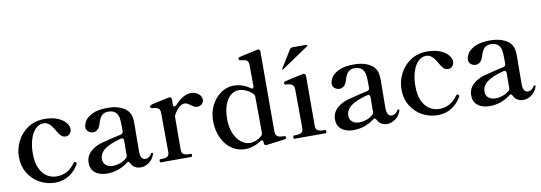

<svg xmlns="http://www.w3.org/2000/svg" viewBox="-57 -1115 4243 1505"><g transform="rotate(-10 2064.5 -362.5)"><path d="M38 -236Q38 -297 67 -356.5Q96 -416 152.5 -454.5Q209 -493 287 -493Q350 -493 392.5 -474.5Q435 -456 455 -430Q475 -404 475 -381Q475 -359 461 -344Q447 -329 428 -329Q406 -329 390.5 -344.5Q375 -360 360 -388Q341 -423 320.5 -442Q300 -461 273 -461Q238 -461 210 -433.5Q182 -406 166 -356Q150 -306 150 -240Q150 -168 172.5 -121.5Q195 -75 230 -54Q265 -33 304 -33Q396 -33 452 -114Q457 -120 462 -120Q465 -120 469 -118Q476 -114 476 -108Q476 -104 474 -101Q447 -51 398 -19Q349 13 284 13Q221 13 164.5 -17Q108 -47 73 -103.5Q38 -160 38 -236Z M1078 -78 1077 -73Q1063 -33 1031.5 -10.5Q1000 12 967 12Q911 12 888 -36Q882 -48 875 -48Q870 -48 862 -42Q826 -14 783.5 0Q741 14 700 14Q639 14 603.5 -14.5Q568 -43 568 -92Q568 -131 587.5 -159.5Q607 -188 646 -210Q669 -223 698.5 -231Q728 -239 786 -253Q832 -263 856 -269Q874 -274 874 -293V-318Q874 -372 870 -396.5Q866 -421 852 -438Q831 -463 789 -463Q758 -463 739 -446Q720 -429 707 -385Q699 -355 683 -339.5Q667 -324 646 -324Q625 -324 608 -337.5Q591 -351 591 -373Q591 -392 605.5 -419.5Q620 -447 664.5 -470Q709 -493 789 -493Q844 -493 885 -477.5Q926 -462 947 -437Q964 -416 969.5 -393Q975 -370 975 -336Q975 -273 974 -236L973 -116Q973 -47 1013 -47Q1043 -47 1063 -81Q1066 -86 1070 -86Q1073 -86 1075.5 -84Q1078 -82 1078 -78ZM862 -78Q873 -88 873 -105Q872 -110 872 -121L873 -218Q873 -230 866.5 -235Q860 -240 849 -237Q761 -214 718.5 -182.5Q676 -151 676 -103Q676 -75 696.5 -56.5Q717 -38 756 -38Q782 -38 810 -48Q838 -58 862 -78Z M1536 -427Q1536 -407 1521 -393Q1506 -379 1484 -379Q1471 -379 1460.5 -384.5Q1450 -390 1435 -401Q1408 -422 1389 -422Q1368 -422 1346.5 -403.5Q1325 -385 1305 -353Q1298 -340 1298 -327L1297 -70Q1297 -42 1313 -33.5Q1329 -25 1358 -25H1369Q1377 -25 1377 -12Q1377 0 1369 0H1126Q1119 0 1119 -12Q1119 -25 1126 -25H1138Q1167 -25 1182.5 -33.5Q1198 -42 1198 -70L1196 -379Q1196 -410 1180.5 -419Q1165 -428 1128 -431Q1119 -432 1119 -447Q1127 -457 1136 -459Q1156 -464 1181.5 -469.5Q1207 -475 1231 -480Q1258 -485 1275 -489L1281 -490Q1289 -490 1293.5 -484.5Q1298 -479 1298 -470V-427Q1298 -413 1307 -413Q1317 -413 1329 -426Q1357 -457 1389 -475.5Q1421 -494 1452 -494Q1488 -494 1512 -474Q1536 -454 1536 -427Z M2127 -20Q2127 -12 2120 -10Q2100 -7 2056.5 -1Q2013 5 1969 10H1965Q1947 10 1947 -9V-15Q1947 -32 1936 -32Q1930 -32 1922 -27Q1863 13 1795 13Q1738 13 1690 -20Q1642 -53 1614 -113Q1586 -173 1586 -249Q1586 -315 1614 -371Q1642 -427 1689 -460Q1736 -493 1790 -493Q1861 -493 1920 -451Q1928 -445 1933 -445Q1938 -445 1941.5 -450Q1945 -455 1945 -463L1944 -627Q1944 -659 1928.5 -668Q1913 -677 1877 -680Q1867 -680 1867 -696Q1867 -703 1873 -704Q1883 -708 2023 -738L2029 -739Q2037 -739 2041.5 -733.5Q2046 -728 2046 -719L2045 -82Q2045 -38 2094 -35Q2101 -34 2114 -34Q2127 -34 2127 -20ZM1936 -66Q1947 -77 1947 -92L1945 -377Q1945 -392 1934 -403Q1911 -425 1882 -438Q1853 -451 1826 -451Q1790 -451 1761 -427.5Q1732 -404 1714.5 -356.5Q1697 -309 1697 -241Q1697 -178 1717.5 -129.5Q1738 -81 1771.5 -54.5Q1805 -28 1843 -28Q1866 -28 1890.5 -38Q1915 -48 1936 -66Z M2190 0Q2183 0 2183 -13Q2183 -26 2190 -26H2202Q2231 -26 2248 -34.5Q2265 -43 2265 -72L2263 -378Q2263 -400 2255 -410.5Q2247 -421 2234 -425Q2221 -429 2195 -431Q2186 -431 2186 -444Q2186 -453 2192 -455Q2213 -460 2257 -470Q2301 -480 2342 -488L2348 -489Q2356 -489 2360.5 -483.5Q2365 -478 2365 -469L2364 -72Q2364 -43 2381 -34.5Q2398 -26 2428 -26H2439Q2446 -26 2446 -13Q2446 0 2439 0ZM2403 -690Q2407 -693 2411 -695.5Q2415 -698 2416 -700Q2417 -701 2417 -703Q2417 -705 2415 -707Q2413 -709 2410 -709H2301Q2285 -709 2276 -695L2191 -557L2190 -554Q2190 -553 2191 -551.5Q2192 -550 2194 -550L2197 -551Z M3039 -78 3038 -73Q3024 -33 2992.5 -10.5Q2961 12 2928 12Q2872 12 2849 -36Q2843 -48 2836 -48Q2831 -48 2823 -42Q2787 -14 2744.5 0Q2702 14 2661 14Q2600 14 2564.5 -14.5Q2529 -43 2529 -92Q2529 -131 2548.5 -159.5Q2568 -188 2607 -210Q2630 -223 2659.5 -231Q2689 -239 2747 -253Q2793 -263 2817 -269Q2835 -274 2835 -293V-318Q2835 -372 2831 -396.5Q2827 -421 2813 -438Q2792 -463 2750 -463Q2719 -463 2700 -446Q2681 -429 2668 -385Q2660 -355 2644 -339.5Q2628 -324 2607 -324Q2586 -324 2569 -337.5Q2552 -351 2552 -373Q2552 -392 2566.5 -419.5Q2581 -447 2625.5 -470Q2670 -493 2750 -493Q2805 -493 2846 -477.5Q2887 -462 2908 -437Q2925 -416 2930.5 -393Q2936 -370 2936 -336Q2936 -273 2935 -236L2934 -116Q2934 -47 2974 -47Q3004 -47 3024 -81Q3027 -86 3031 -86Q3034 -86 3036.5 -84Q3039 -82 3039 -78ZM2823 -78Q2834 -88 2834 -105Q2833 -110 2833 -121L2834 -218Q2834 -230 2827.5 -235Q2821 -240 2810 -237Q2722 -214 2679.5 -182.5Q2637 -151 2637 -103Q2637 -75 2657.5 -56.5Q2678 -38 2717 -38Q2743 -38 2771 -48Q2799 -58 2823 -78Z M3083 -236Q3083 -297 3112 -356.5Q3141 -416 3197.5 -454.5Q3254 -493 3332 -493Q3395 -493 3437.5 -474.5Q3480 -456 3500 -430Q3520 -404 3520 -381Q3520 -359 3506 -344Q3492 -329 3473 -329Q3451 -329 3435.5 -344.5Q3420 -360 3405 -388Q3386 -423 3365.5 -442Q3345 -461 3318 -461Q3283 -461 3255 -433.5Q3227 -406 3211 -356Q3195 -306 3195 -240Q3195 -168 3217.5 -121.5Q3240 -75 3275 -54Q3310 -33 3349 -33Q3441 -33 3497 -114Q3502 -120 3507 -120Q3510 -120 3514 -118Q3521 -114 3521 -108Q3521 -104 3519 -101Q3492 -51 3443 -19Q3394 13 3329 13Q3266 13 3209.5 -17Q3153 -47 3118 -103.5Q3083 -160 3083 -236Z M4123 -78 4122 -73Q4108 -33 4076.5 -10.5Q4045 12 4012 12Q3956 12 3933 -36Q3927 -48 3920 -48Q3915 -48 3907 -42Q3871 -14 3828.5 0Q3786 14 3745 14Q3684 14 3648.5 -14.5Q3613 -43 3613 -92Q3613 -131 3632.5 -159.5Q3652 -188 3691 -210Q3714 -223 3743.5 -231Q3773 -239 3831 -253Q3877 -263 3901 -269Q3919 -274 3919 -293V-318Q3919 -372 3915 -396.5Q3911 -421 3897 -438Q3876 -463 3834 -463Q3803 -463 3784 -446Q3765 -429 3752 -385Q3744 -355 3728 -339.5Q3712 -324 3691 -324Q3670 -324 3653 -337.5Q3636 -351 3636 -373Q3636 -392 3650.5 -419.5Q3665 -447 3709.5 -470Q3754 -493 3834 -493Q3889 -493 3930 -477.5Q3971 -462 3992 -437Q4009 -416 4014.5 -393Q4020 -370 4020 -336Q4020 -273 4019 -236L4018 -116Q4018 -47 4058 -47Q4088 -47 4108 -81Q4111 -86 4115 -86Q4118 -86 4120.5 -84Q4123 -82 4123 -78ZM3907 -78Q3918 -88 3918 -105Q3917 -110 3917 -121L3918 -218Q3918 -230 3911.5 -235Q3905 -240 3894 -237Q3806 -214 3763.5 -182.5Q3721 -151 3721 -103Q3721 -75 3741.5 -56.5Q3762 -38 3801 -38Q3827 -38 3855 -48Q3883 -58 3907 -78Z"/></g></svg>

Font: Shippori Mincho B1 SemiBold
Style: Regular
Weight: 600
Designer: FONTDASU
Foundry: FONTDASU / Google Inc. / but / Adobe
Version: Version 3.110; ttfautohint (v1.8.3)